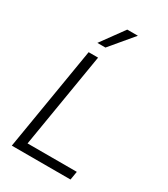

<svg xmlns="http://www.w3.org/2000/svg" viewBox="-231 -1067 1023 1170"><g transform="rotate(30 281.0 -482.0)"><path d="M51.1 0 171.9 -727.3H238.3L127.5 -59.7H474.1L464.1 0ZM189.6 -802.9 306.8 -964.1H381.7L246.4 -802.9Z"/></g></svg>

Font: Inter Light  BETA
Style: Italic
Weight: 300
Italic angle: 9.39999°
Designer: Rasmus Andersson
Foundry: rsms
Version: Version 3.011;git-f93a4a705